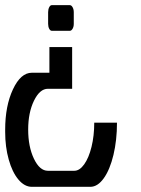

<svg xmlns="http://www.w3.org/2000/svg" viewBox="-20 -722 544 742"><path d="M180.2 -603Q174.3 -603 170.2 -610.8Q166 -618.7 166 -629.9V-674.8Q166 -686 170.2 -694.1Q174.3 -702.1 180.2 -702.1H250Q255.9 -702.1 260.5 -694.1Q265.1 -686 265.1 -674.8V-629.9Q265.1 -618.7 260.5 -610.8Q255.9 -603 250 -603ZM103 0Q74.7 0 51 -28.3Q27.3 -56.6 13.7 -105.5Q0 -154.3 0 -211.9V-221.2Q0 -312.5 30 -376.7Q60.1 -440.9 103 -440.9H170.9V-540H258.8V-378.9H165Q133.8 -378.9 111.3 -332.8Q88.9 -286.6 88.9 -221.2Q88.9 -155.3 111.1 -108.6Q133.3 -62 165 -62H267.1Q287.6 -62 305.4 -86.9Q323.2 -111.8 333.7 -154.5Q344.2 -197.3 344.2 -248H432.1Q432.1 -180.7 418.5 -123.5Q404.8 -66.4 381.1 -33.2Q357.4 0 329.1 0Z"/></svg>

Font: Favorite Color
Style: Regular
Weight: 400
Designer: Bryce Wilner
Version: Version 1.000;PS 1.0;hotconv 16.6.51;makeotf.lib2.5.65220 DE